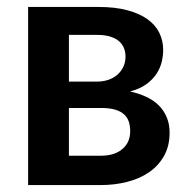

<svg xmlns="http://www.w3.org/2000/svg" viewBox="-20 -533 542 553"><path d="M263 -513Q311.5 -513 346.8 -503.5Q382 -494 405 -477.5Q428 -461 439 -438.2Q450 -415.5 450 -389Q450 -372.5 445.8 -354.8Q441.5 -337 430.8 -320.5Q420 -304 401.5 -290.5Q383 -277 354.5 -269.5Q380 -264 401 -254.2Q422 -244.5 437 -229.8Q452 -215 460.2 -195.2Q468.5 -175.5 468.5 -151Q468.5 -112 452.2 -83.5Q436 -55 408.8 -36.5Q381.5 -18 345.8 -9Q310 0 271 0H61V-513ZM178.5 -432.5V-298H259.5Q277.5 -298 292.5 -303.2Q307.5 -308.5 318.5 -318.2Q329.5 -328 335.5 -341.2Q341.5 -354.5 341.5 -370.5Q341.5 -382 337.5 -393.2Q333.5 -404.5 324 -413.2Q314.5 -422 298.8 -427.2Q283 -432.5 259.5 -432.5ZM270.5 -84.5Q309.5 -84.5 332.2 -103.5Q355 -122.5 355 -155.5Q355 -169.5 351.2 -181.8Q347.5 -194 338 -203Q328.5 -212 312.2 -217Q296 -222 271 -222H178.5V-84.5Z"/></svg>

Font: Lato
Style: Bold
Weight: 700
Designer: Lukasz Dziedzic with Adam Twardoch and Botio Nikoltchev
Foundry: tyPoland Lukasz Dziedzic
Version: Version 2.010; 2014-09-01; http://www.latofonts.com/; ttfaut